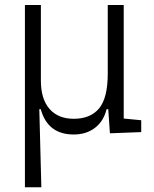

<svg xmlns="http://www.w3.org/2000/svg" viewBox="-20 -538 626 782"><path d="M280.3 9.8Q174.3 9.8 146 -93.3H140.1L148.4 224.6H81.5V-517.6H146.5V-210Q146.5 -134.8 181.6 -94.5Q216.8 -54.2 280.3 -54.2Q348.6 -54.2 383.8 -96.7Q418.9 -139.2 418.9 -239.3V-517.6H483.9V-55.2L555.2 -48.3V0L427.7 4.9L420.9 -93.3H414.1Q401.9 -43.9 366.5 -17.1Q331.1 9.8 280.3 9.8Z"/></svg>

Font: Cascadia Code NF Light
Style: Regular
Weight: 300
Monospace: yes
Designer: Aaron Bell
Foundry: Saja Typeworks
Version: Version 2404.023; ttfautohint (v1.8.4)